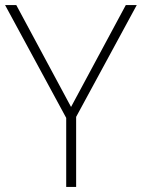

<svg xmlns="http://www.w3.org/2000/svg" viewBox="-20 -734 557 754"><path d="M259 -314 44 -714H0L240 -271V0H279V-275L517 -714H474Z"/></svg>

Font: Noto Sans Arabic ExtLt
Style: Regular
Weight: 200
Designer: Monotype Design Team, Nadine Chahine, Nizar Qandah and Khaled Hosny
Foundry: Monotype Imaging Inc.
Version: Version 2.012